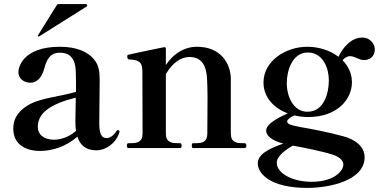

<svg xmlns="http://www.w3.org/2000/svg" viewBox="-20 -725 1874 940"><path d="M169 -546C170 -546 170 -546 172 -547L404 -693C407 -695 407 -696 407 -698C407 -702 404 -705 400 -705H267C263 -705 260 -704 258 -700L169 -557C167 -554 166 -552 165 -549C165 -548 167 -546 169 -546ZM557 -88C555 -88 553 -88 550 -83C536 -60 517 -49 502 -49C489 -49 466 -52 466 -118C466 -190 468 -267 468 -334C468 -377 463 -409 438 -437C410 -470 358 -496 273 -496C91 -496 70 -394 70 -372C70 -337 101 -320 129 -320C158 -320 183 -341 196 -387C213 -456 242 -467 273 -467C298 -467 318 -460 332 -442C350 -419 352 -392 352 -320V-275C265 -251 184 -245 128 -216C78 -189 45 -152 45 -95C45 -26 95 14 177 14C237 14 306 -9 359 -56C371 -17 398 11 452 11C498 11 547 -23 564 -75C565 -78 565 -80 565 -81C565 -85 562 -88 557 -88ZM244 -41C193 -41 165 -68 165 -103C165 -171 224 -215 351 -247L349 -130C349 -115 350 -99 352 -84C319 -55 279 -41 244 -41Z M1168 -24C1137 -24 1110 -28 1110 -72V-251V-343C1108 -416 1059 -496 945 -496C879 -496 827 -459 792 -407V-487C792 -492 789 -495 783 -494C748 -487 618 -460 609 -457C604 -456 603 -453 603 -450C603 -445 603 -435 612 -434C653 -432 677 -425 677 -380L678 -72C678 -28 650 -24 619 -24H609C603 -24 601 -19 601 -12C601 -6 603 0 609 0H862C868 0 869 -6 869 -12C869 -19 868 -24 862 -24H850C820 -24 792 -28 792 -72V-362C822 -414 863 -446 908 -446C975 -446 992 -392 994 -332C995 -314 996 -284 996 -248C996 -171 995 -72 995 -72C995 -28 968 -24 938 -24H926C920 -24 919 -19 919 -12C919 -6 920 0 926 0H1178C1184 0 1186 -6 1186 -12C1186 -19 1184 -24 1178 -24Z M1694 -450C1717 -450 1737 -431 1762 -431C1800 -431 1815 -458 1815 -483C1815 -507 1795 -541 1754 -541C1699 -541 1660 -494 1637 -447C1597 -478 1542 -496 1484 -496C1378 -496 1270 -426 1270 -321C1270 -251 1318 -196 1389 -170C1334 -145 1283 -117 1283 -85C1283 -62 1309 -37 1367 -22C1289 5 1242 33 1242 75C1242 124 1302 195 1484 195C1596 195 1765 158 1765 45C1765 -11 1715 -44 1656 -59C1599 -75 1501 -95 1450 -103C1395 -113 1386 -120 1386 -131C1386 -139 1399 -150 1421 -160C1442 -155 1465 -152 1489 -152C1631 -152 1703 -239 1703 -322C1703 -364 1686 -401 1657 -430C1666 -441 1679 -450 1694 -450ZM1485 -178C1417 -178 1384 -251 1384 -319C1384 -375 1409 -468 1487 -468C1562 -468 1590 -390 1590 -332C1590 -270 1567 -178 1485 -178ZM1661 81C1661 112 1615 165 1506 165C1409 165 1335 122 1335 72C1335 39 1378 8 1414 -12C1480 0 1565 18 1602 30C1637 40 1661 58 1661 81Z"/></svg>

Font: Shippori Mincho OTF
Style: Bold
Weight: 800
Designer: FONTDASU
Foundry: FONTDASU / Google Inc. / but / Adobe
Version: Version 3.300;hotconv 1.0.109;makeotfexe 2.5.65596